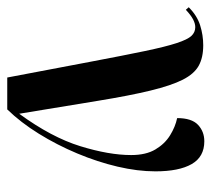

<svg xmlns="http://www.w3.org/2000/svg" viewBox="-56 -537 584 530"><g transform="rotate(90 236.0 -272.0)"><path d="M185 0Q159 -137 141.5 -229.5Q124 -322 112 -379.5Q100 -437 90 -467.5Q80 -498 70 -508.5Q60 -519 46 -519Q36 -519 24.5 -513Q13 -507 -2 -493L-9 -501Q14 -524 41 -532.5Q68 -541 96 -541Q130 -541 152.5 -528.5Q175 -516 191 -484.5Q207 -453 221 -395.5Q235 -338 249.5 -249Q264 -160 285 -33Q350 -122 374.5 -201.5Q399 -281 399 -342Q399 -383 383.5 -409Q368 -435 344.5 -449.5Q321 -464 297 -469Q297 -509 315.5 -526.5Q334 -544 361 -544Q404 -544 424 -509Q444 -474 444 -409Q444 -360 431 -304.5Q418 -249 394.5 -193Q371 -137 340 -87Q309 -37 273 0Z"/></g></svg>

Font: Noto Serif Display Condensed SemiBold
Style: Regular
Weight: 600
Width: 3
Designer: Monotype Design Team
Foundry: Monotype Imaging Inc.
Version: Version 2.009